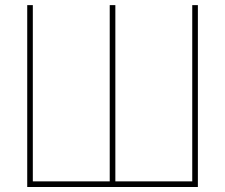

<svg xmlns="http://www.w3.org/2000/svg" viewBox="-20 -748 900 768"><path d="M88.9 -727.5H111.3V-22.5H418.9V-727.5H441.4V-22.5H749V-727.5H771.5V0H88.9Z"/></svg>

Font: Inter 28pt Thin
Style: Regular
Weight: 250
Designer: Rasmus Andersson
Foundry: rsms
Version: Version 4.001;git-66647c0bb